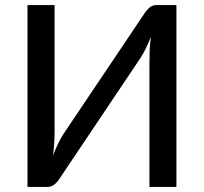

<svg xmlns="http://www.w3.org/2000/svg" viewBox="-20 -738 806 758"><path d="M676.5 -718V0H570V-494Q570 -516.5 571 -541.2Q572 -566 576 -593Q566.5 -569 556.5 -548.5Q546.5 -528 536.5 -512L215.5 -33.5Q208 -21 195.8 -10.5Q183.5 0 168 0H88.5V-718H195.5V-224Q195.5 -201.5 194.2 -176.8Q193 -152 189.5 -124.5Q198.5 -148.5 208.5 -169.2Q218.5 -190 228.5 -206L550 -684.5Q557.5 -697 569.5 -707.5Q581.5 -718 597 -718Z"/></svg>

Font: Lato 2
Style: Regular
Weight: 500
Designer: Lukasz Dziedzic with Adam Twardoch and Botio Nikoltchev
Foundry: tyPoland Lukasz Dziedzic
Version: Version 2.015; 2015-08-06; http://www.latofonts.com/